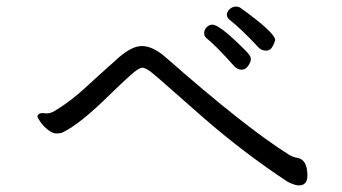

<svg xmlns="http://www.w3.org/2000/svg" viewBox="-20 -672 1040 584"><path d="M767 -527Q776 -518 789.5 -518Q803 -518 810 -532.5Q817 -547 817 -550Q817 -572 713 -647Q707 -652 697 -652Q687 -652 678.5 -644Q670 -636 670 -627.5Q670 -619 677 -613Q714 -584 767 -527ZM626 -597Q616 -597 608.5 -589Q601 -581 601 -571.5Q601 -562 608 -556Q636 -534 693 -470Q703 -460 715 -460Q727 -460 735 -472Q743 -484 743 -491Q743 -498 739.5 -503.5Q736 -509 722 -523Q648 -597 626 -597ZM329 -486Q287 -449 241 -406.5Q195 -364 147 -335Q131 -325 116 -327.5Q101 -330 95 -322Q94 -321 94 -317.5Q94 -314 103 -301Q112 -288 126 -277Q140 -266 151.5 -266Q163 -266 170 -269Q223 -294 316 -386Q350 -419 376 -442.5Q402 -466 413 -466Q424 -466 445 -448.5Q466 -431 506.5 -395Q547 -359 601 -312Q723 -206 855 -119Q877 -108 889 -108Q915 -108 915 -138Q915 -187 884 -192Q873 -193 858 -202Q726 -285 487 -495Q446 -532 411.5 -532Q377 -532 329 -486Z"/></svg>

Font: LXGW WenKai Mono TC
Style: Regular
Weight: 400
Designer: LXGW / Fontworks Inc.
Foundry: LXGW / Fontworks Inc.
Version: Version 1.330